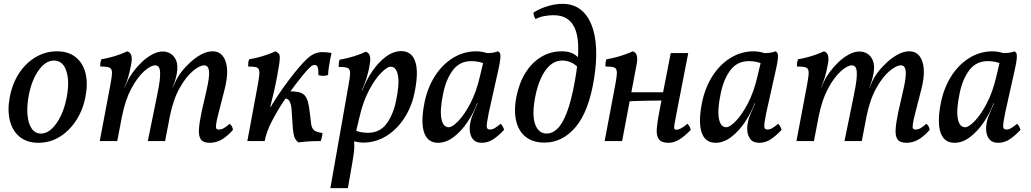

<svg xmlns="http://www.w3.org/2000/svg" viewBox="-20 -734 5363 999"><path d="M180 9Q120 9 82 -22.5Q44 -54 31 -108Q18 -162 31 -230Q45 -301 80 -354Q115 -407 166 -437Q217 -467 276 -467Q335 -467 372.5 -437.5Q410 -408 424 -356.5Q438 -305 426 -238Q414 -167 378.5 -111Q343 -55 292 -23Q241 9 180 9ZM193 -39Q223 -39 249.5 -64Q276 -89 296.5 -131.5Q317 -174 327 -228Q343 -311 325 -365Q307 -419 261 -419Q218 -419 182 -369.5Q146 -320 130 -240Q119 -182 123 -136.5Q127 -91 145 -65Q163 -39 193 -39Z M1071 9Q1039 9 1026 -7.5Q1013 -24 1015 -59.5Q1017 -95 1029 -152L1055 -266Q1071 -335 1067.5 -364.5Q1064 -394 1042 -394Q1019 -394 983.5 -364.5Q948 -335 915 -276.5Q882 -218 864 -130L839 0H749L795 -225Q810 -295 812.5 -331Q815 -367 808.5 -380.5Q802 -394 788 -394Q764 -394 729.5 -363Q695 -332 663.5 -273.5Q632 -215 615 -130L590 0H499L554 -291Q563 -338 562.5 -358Q562 -378 548 -383Q534 -388 502 -388Q501 -397 502.5 -407.5Q504 -418 508 -426Q524 -428 550 -434.5Q576 -441 602 -450.5Q628 -460 642 -467Q658 -462 663 -446Q668 -430 663 -402Q655 -359 646.5 -331Q638 -303 627 -278H628L643 -311Q653 -333 672.5 -359.5Q692 -386 717.5 -410.5Q743 -435 771.5 -450.5Q800 -466 827 -466Q849 -466 868 -454.5Q887 -443 897 -418Q907 -393 900 -352Q897 -335 891.5 -316Q886 -297 878 -278H879L894 -311Q904 -334 924.5 -360.5Q945 -387 972 -411.5Q999 -436 1028.5 -451.5Q1058 -467 1086 -467Q1136 -467 1154 -414Q1172 -361 1149 -270L1119 -153Q1108 -111 1105 -91Q1102 -71 1105.5 -65.5Q1109 -60 1118 -60Q1132 -60 1144.5 -67Q1157 -74 1175 -90Q1183 -83 1187 -75.5Q1191 -68 1192 -58Q1161 -23 1132 -7Q1103 9 1071 9Z M1267 0 1321 -291Q1330 -338 1329.5 -358Q1329 -378 1316 -383Q1303 -388 1271 -388Q1271 -399 1272 -409Q1273 -419 1277 -426Q1293 -428 1319.5 -434.5Q1346 -441 1372.5 -450.5Q1399 -460 1413 -467Q1430 -459 1434 -448Q1438 -437 1433 -402Q1429 -374 1421.5 -334.5Q1414 -295 1404.5 -253.5Q1395 -212 1385.5 -175Q1376 -138 1367 -113L1347 -87Q1354 -115 1375 -153.5Q1396 -192 1424.5 -235Q1453 -278 1483 -317.5Q1513 -357 1538 -386Q1578 -433 1603.5 -448Q1629 -463 1657 -463Q1668 -463 1683 -461.5Q1698 -460 1705 -458Q1701 -442 1697.5 -423Q1694 -404 1691 -384Q1688 -364 1687 -344Q1679 -340 1664 -339.5Q1649 -339 1637 -343Q1637 -372 1633 -384Q1629 -396 1617 -396Q1607 -396 1596.5 -387Q1586 -378 1571 -361Q1552 -339 1520 -297.5Q1488 -256 1454 -204.5Q1420 -153 1393 -100Q1366 -47 1357 0ZM1366 -162V-178H1398V-162ZM1533 7Q1514 -6 1508.5 -32.5Q1503 -59 1501 -106Q1499 -139 1497 -165Q1495 -191 1487 -206.5Q1479 -222 1460 -222L1480 -259Q1512 -259 1532 -255Q1552 -251 1563.5 -239.5Q1575 -228 1581.5 -206Q1588 -184 1592 -147Q1596 -111 1599 -89Q1602 -67 1614 -56.5Q1626 -46 1658 -42Q1657 -29 1654.5 -18.5Q1652 -8 1649 0Q1615 0 1589.5 1.5Q1564 3 1533 7Z M1699 245 1793 -289Q1802 -336 1801.5 -356Q1801 -376 1787.5 -381Q1774 -386 1742 -386Q1742 -397 1743 -407Q1744 -417 1748 -424Q1764 -426 1790.5 -432.5Q1817 -439 1843 -448.5Q1869 -458 1883 -465Q1899 -460 1904 -444.5Q1909 -429 1904 -401Q1901 -381 1896.5 -362Q1892 -343 1886 -324Q1880 -305 1872 -286L1860 -256L1819 -26Q1824 1 1823.5 29.5Q1823 58 1813 114L1790 245ZM1804 -5 1821 -59Q1836 -51 1855 -47Q1874 -43 1894 -43Q1956 -43 1991 -90Q2026 -137 2041 -211Q2059 -296 2050.5 -341.5Q2042 -387 2012 -387Q1995 -387 1963.5 -355.5Q1932 -324 1900.5 -265Q1869 -206 1850 -123L1831 -43L1784 -50L1839 -263H1865Q1884 -314 1915.5 -361Q1947 -408 1986.5 -438Q2026 -468 2068 -468Q2093 -468 2111 -456Q2129 -444 2139 -418Q2149 -392 2149 -352.5Q2149 -313 2138 -257Q2123 -180 2084 -120Q2045 -60 1989.5 -26Q1934 8 1869 8Q1853 8 1833.5 4Q1814 0 1804 -5Z M2571 -467Q2577 -465 2581 -457.5Q2585 -450 2583.5 -430.5Q2582 -411 2573 -371L2523 -147Q2512 -92 2512.5 -76Q2513 -60 2529 -60Q2541 -60 2553.5 -67Q2566 -74 2585 -90Q2592 -83 2596 -75.5Q2600 -68 2603 -59Q2578 -31 2549 -11Q2520 9 2487 9Q2459 9 2445 -5Q2431 -19 2426.5 -40Q2422 -61 2425 -83.5Q2428 -106 2434 -123Q2438 -133 2444.5 -149Q2451 -165 2458 -181Q2465 -197 2469 -205L2505 -346L2508 -458Q2524 -457 2542 -459.5Q2560 -462 2571 -467ZM2523 -454 2506 -400Q2491 -408 2472 -412Q2453 -416 2433 -416Q2372 -416 2336.5 -369Q2301 -322 2286 -248Q2268 -163 2276.5 -117.5Q2285 -72 2315 -72Q2333 -72 2364 -103.5Q2395 -135 2426.5 -194.5Q2458 -254 2477 -336L2496 -416L2543 -409L2488 -196H2462Q2444 -146 2412 -98.5Q2380 -51 2340.5 -21Q2301 9 2259 9Q2234 9 2216 -3Q2198 -15 2188 -41Q2178 -67 2178 -107Q2178 -147 2189 -202Q2205 -279 2243.5 -339Q2282 -399 2337.5 -433Q2393 -467 2458 -467Q2475 -467 2494 -463Q2513 -459 2523 -454Z M2812 8Q2768 8 2736 -8.5Q2704 -25 2685 -56Q2666 -87 2661 -131.5Q2656 -176 2667 -231Q2682 -305 2715.5 -357.5Q2749 -410 2797 -438.5Q2845 -467 2903 -467Q2932 -467 2952.5 -459Q2973 -451 2991 -433L2990 -380Q2974 -399 2951.5 -409Q2929 -419 2906 -419Q2854 -419 2817.5 -367Q2781 -315 2764 -226Q2747 -133 2765 -86Q2783 -39 2825 -39Q2853 -39 2879 -63Q2905 -87 2928 -145Q2951 -203 2970 -306Q3004 -490 2976.5 -572.5Q2949 -655 2860 -655Q2838 -655 2813 -650.5Q2788 -646 2767 -635Q2761 -643 2758.5 -651Q2756 -659 2756 -669Q2792 -691 2831.5 -702.5Q2871 -714 2906 -714Q2961 -714 2998.5 -686Q3036 -658 3057 -606.5Q3078 -555 3081.5 -483.5Q3085 -412 3071 -325Q3044 -155 2975.5 -73.5Q2907 8 2812 8Z M3459 9Q3420 9 3407 -11Q3394 -31 3397.5 -68Q3401 -105 3411 -156L3470 -458H3561L3502 -155Q3493 -109 3489.5 -88.5Q3486 -68 3489 -63.5Q3492 -59 3500 -59Q3511 -59 3527.5 -68.5Q3544 -78 3556 -90Q3564 -83 3568 -75.5Q3572 -68 3574 -58Q3541 -24 3513.5 -7.5Q3486 9 3459 9ZM3126 0 3181 -291Q3190 -338 3189.5 -358Q3189 -378 3175.5 -383Q3162 -388 3130 -388Q3130 -399 3131 -409Q3132 -419 3136 -426Q3152 -428 3178.5 -434.5Q3205 -441 3231.5 -450.5Q3258 -460 3272 -467Q3288 -462 3293 -446Q3298 -430 3293 -402L3217 0ZM3245 -206 3252 -254H3440L3434 -211Q3410 -211 3374.5 -210.5Q3339 -210 3304 -209Q3269 -208 3245 -206Z M4015 -467Q4021 -465 4025 -457.5Q4029 -450 4027.5 -430.5Q4026 -411 4017 -371L3967 -147Q3956 -92 3956.5 -76Q3957 -60 3973 -60Q3985 -60 3997.5 -67Q4010 -74 4029 -90Q4036 -83 4040 -75.5Q4044 -68 4047 -59Q4022 -31 3993 -11Q3964 9 3931 9Q3903 9 3889 -5Q3875 -19 3870.5 -40Q3866 -61 3869 -83.5Q3872 -106 3878 -123Q3882 -133 3888.5 -149Q3895 -165 3902 -181Q3909 -197 3913 -205L3949 -346L3952 -458Q3968 -457 3986 -459.5Q4004 -462 4015 -467ZM3967 -454 3950 -400Q3935 -408 3916 -412Q3897 -416 3877 -416Q3816 -416 3780.5 -369Q3745 -322 3730 -248Q3712 -163 3720.5 -117.5Q3729 -72 3759 -72Q3777 -72 3808 -103.5Q3839 -135 3870.5 -194.5Q3902 -254 3921 -336L3940 -416L3987 -409L3932 -196H3906Q3888 -146 3856 -98.5Q3824 -51 3784.5 -21Q3745 9 3703 9Q3678 9 3660 -3Q3642 -15 3632 -41Q3622 -67 3622 -107Q3622 -147 3633 -202Q3649 -279 3687.5 -339Q3726 -399 3781.5 -433Q3837 -467 3902 -467Q3919 -467 3938 -463Q3957 -459 3967 -454Z M4696 9Q4664 9 4651 -7.5Q4638 -24 4640 -59.5Q4642 -95 4654 -152L4680 -266Q4696 -335 4692.5 -364.5Q4689 -394 4667 -394Q4644 -394 4608.5 -364.5Q4573 -335 4540 -276.5Q4507 -218 4489 -130L4464 0H4374L4420 -225Q4435 -295 4437.5 -331Q4440 -367 4433.5 -380.5Q4427 -394 4413 -394Q4389 -394 4354.5 -363Q4320 -332 4288.5 -273.5Q4257 -215 4240 -130L4215 0H4124L4179 -291Q4188 -338 4187.5 -358Q4187 -378 4173 -383Q4159 -388 4127 -388Q4126 -397 4127.5 -407.5Q4129 -418 4133 -426Q4149 -428 4175 -434.5Q4201 -441 4227 -450.5Q4253 -460 4267 -467Q4283 -462 4288 -446Q4293 -430 4288 -402Q4280 -359 4271.5 -331Q4263 -303 4252 -278H4253L4268 -311Q4278 -333 4297.5 -359.5Q4317 -386 4342.5 -410.5Q4368 -435 4396.5 -450.5Q4425 -466 4452 -466Q4474 -466 4493 -454.5Q4512 -443 4522 -418Q4532 -393 4525 -352Q4522 -335 4516.5 -316Q4511 -297 4503 -278H4504L4519 -311Q4529 -334 4549.5 -360.5Q4570 -387 4597 -411.5Q4624 -436 4653.5 -451.5Q4683 -467 4711 -467Q4761 -467 4779 -414Q4797 -361 4774 -270L4744 -153Q4733 -111 4730 -91Q4727 -71 4730.5 -65.5Q4734 -60 4743 -60Q4757 -60 4769.5 -67Q4782 -74 4800 -90Q4808 -83 4812 -75.5Q4816 -68 4817 -58Q4786 -23 4757 -7Q4728 9 4696 9Z M5258 -467Q5264 -465 5268 -457.5Q5272 -450 5270.5 -430.5Q5269 -411 5260 -371L5210 -147Q5199 -92 5199.5 -76Q5200 -60 5216 -60Q5228 -60 5240.5 -67Q5253 -74 5272 -90Q5279 -83 5283 -75.5Q5287 -68 5290 -59Q5265 -31 5236 -11Q5207 9 5174 9Q5146 9 5132 -5Q5118 -19 5113.5 -40Q5109 -61 5112 -83.5Q5115 -106 5121 -123Q5125 -133 5131.5 -149Q5138 -165 5145 -181Q5152 -197 5156 -205L5192 -346L5195 -458Q5211 -457 5229 -459.5Q5247 -462 5258 -467ZM5210 -454 5193 -400Q5178 -408 5159 -412Q5140 -416 5120 -416Q5059 -416 5023.5 -369Q4988 -322 4973 -248Q4955 -163 4963.5 -117.5Q4972 -72 5002 -72Q5020 -72 5051 -103.5Q5082 -135 5113.5 -194.5Q5145 -254 5164 -336L5183 -416L5230 -409L5175 -196H5149Q5131 -146 5099 -98.5Q5067 -51 5027.5 -21Q4988 9 4946 9Q4921 9 4903 -3Q4885 -15 4875 -41Q4865 -67 4865 -107Q4865 -147 4876 -202Q4892 -279 4930.5 -339Q4969 -399 5024.5 -433Q5080 -467 5145 -467Q5162 -467 5181 -463Q5200 -459 5210 -454Z"/></svg>

Font: Vollkorn
Style: Italic
Weight: 400
Italic angle: -11°
Designer: Friedrich Althausen
Foundry: Friedrich Althausen
Version: Version 5.001